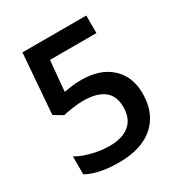

<svg xmlns="http://www.w3.org/2000/svg" viewBox="-170 -836 911 967"><g transform="rotate(-30 285.5 -352.0)"><path d="M286.1 -445.8Q394 -445.8 457 -388.7Q520 -331.5 520 -232.9Q520 -118.7 448.5 -54.4Q377 9.8 245.1 9.8Q125.5 9.8 57.1 -28.8V-132.8Q96.7 -110.4 147.9 -98.1Q199.2 -85.9 243.2 -85.9Q320.8 -85.9 361.3 -120.6Q401.9 -155.3 401.9 -222.2Q401.9 -350.1 238.8 -350.1Q215.8 -350.1 182.1 -345.5Q148.4 -340.8 123 -335L71.8 -365.2L99.1 -713.9H470.2V-611.8H200.2L184.1 -435.1Q201.2 -438 225.8 -441.9Q250.5 -445.8 286.1 -445.8Z"/></g></svg>

Font: f2_44652          
Style: Regular
Weight: 600
Foundry: Ascender Corporation
Version: Version 1.10